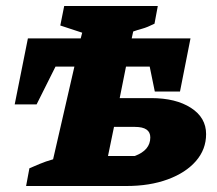

<svg xmlns="http://www.w3.org/2000/svg" viewBox="-20 -620 723 640"><path d="M67 0 78 -59Q92 -65 112 -73.5Q132 -82 157 -89L228 -398H165L102 -272H29L73 -492H249L254 -511L181 -535L194 -600H506L495 -541Q471 -529 454.5 -524.5Q438 -520 424 -515L419 -492H615L580 -315H496L479 -398H400L379 -293H484Q566 -293 616.5 -260.5Q667 -228 667 -173Q667 -122 633 -83Q599 -44 539 -22Q479 0 402 0ZM340 -100H429Q481 -119 481 -162Q481 -197 430 -197H360Z"/></svg>

Font: Piazzolla SC ExtraBold
Style: Italic
Weight: 800
Italic angle: -11.3°
Designer: Juan Pablo del Peral
Foundry: Huerta Tipografica
Version: Version 1.330